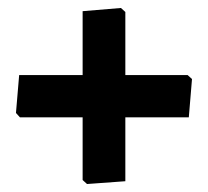

<svg xmlns="http://www.w3.org/2000/svg" viewBox="-20 -499 520 481"><path d="M283 -479 294 -469V-311H450L461 -301L453 -205H294V-45L198 -38L187 -48V-205H30L20 -216L28 -311H187V-471Z"/></svg>

Font: Alegreya Sans ExtraBold
Style: Regular
Weight: 800
Designer: Juan Pablo del Peral
Foundry: Huerta Tipografica
Version: Version 2.007